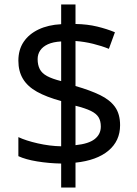

<svg xmlns="http://www.w3.org/2000/svg" viewBox="-20 -779 612 857"><path d="M253 -49Q198 -50 146 -58.5Q94 -67 62 -82V-167Q96 -151 149 -139Q202 -127 253 -126V-328Q187 -346 145 -369.5Q103 -393 82.5 -427Q62 -461 62 -508Q62 -557 85.5 -592Q109 -627 152 -647.5Q195 -668 253 -671V-759H317V-672Q370 -671 413.5 -660.5Q457 -650 493 -635L466 -561Q434 -574 395.5 -583.5Q357 -593 317 -596V-395Q383 -376 427 -354.5Q471 -333 493.5 -301.5Q516 -270 516 -220Q516 -150 464 -106.5Q412 -63 317 -53V58H253ZM317 -131Q376 -137 403 -158.5Q430 -180 430 -214Q430 -239 420 -255.5Q410 -272 385.5 -284Q361 -296 317 -307ZM253 -594Q217 -592 194 -581.5Q171 -571 159.5 -554Q148 -537 148 -515Q148 -489 157.5 -470.5Q167 -452 190 -439.5Q213 -427 253 -417Z"/></svg>

Font: sinhala25
Style: Book
Weight: 400
Designer: Jelle Bosma - Monotype Design Team
Foundry: Monotype Imaging Inc.
Version: Version 2.003